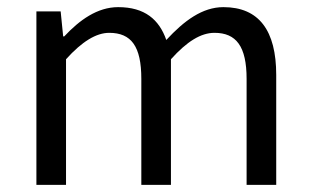

<svg xmlns="http://www.w3.org/2000/svg" viewBox="-20 -518 869 538"><path d="M82 0H165V-352C210 -402 250 -426 286 -426C348 -426 376 -388 376 -297V0H459V-352C504 -402 543 -426 581 -426C642 -426 671 -388 671 -297V0H754V-308C754 -432 706 -498 606 -498C547 -498 496 -460 446 -406C426 -463 386 -498 311 -498C253 -498 203 -462 160 -416H157L150 -486H82Z"/></svg>

Font: DAIFUKU Sans
Style: Regular
Weight: 400
Designer: Original font ‘Source Han Sans JP’ : Paul D. Hunt
Foundry: Daifuku
Version: Version 1.000